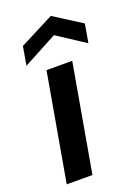

<svg xmlns="http://www.w3.org/2000/svg" viewBox="-138 -780 615 842"><g transform="rotate(-20 169.5 -359.0)"><path d="M23 0 111 -501H231L143 0ZM35 -549 50 -636 210 -718 339 -636 324 -549 194 -634Z"/></g></svg>

Font: DM Sans 18pt SemiBold
Style: Italic
Weight: 600
Italic angle: -10°
Designer: Colophon Foundry, Jonny Pinhorn
Foundry: Colophon Foundry
Version: Version 4.004;gftools[0.9.30]